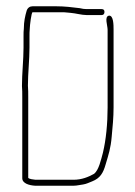

<svg xmlns="http://www.w3.org/2000/svg" viewBox="-20 -622 431 612"><path d="M50 -348C51 -337 51 -325 51 -311V-54C51 -37 74 -31 92 -30H214C226 -30 235 -33 245 -34C257 -36 263 -40 274 -44C299 -54 309 -70 317 -99C326 -129 333 -150 336 -186C339 -219 342 -246 342 -280V-527C342 -542 342 -574 327 -572C312 -569 323 -541 323 -527V-279C323 -229 318 -176 308 -135C302 -113 295 -80 280 -68C262 -58 241 -49 214 -49H93C85 -50 74 -51 70 -55V-311C70 -325 70 -338 69 -349C69 -388 74 -432 74 -470V-504C74 -514 74 -523 75 -532C75 -540 80 -583 84 -583H183C191 -582 198 -582 205 -581C220 -580 240 -574 256 -574H304C310 -574 313 -578 313 -584C313 -590 310 -593 304 -593H256C249 -593 242 -594 234 -596C210 -599 186 -602 158 -602H84C75 -602 68 -597 65 -588C60 -571 56 -553 56 -531C55 -524 55 -516 55 -505V-470C55 -432 50 -388 50 -348Z"/></svg>

Font: Electronic
Style: ExThn
Weight: 100
Version: Version 1.011